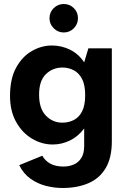

<svg xmlns="http://www.w3.org/2000/svg" viewBox="-20 -737 633 958"><path d="M292 201Q251 201 209.5 190.5Q168 180 132.5 155Q97 130 76 87L191 40Q204 64 230 79Q256 94 297 94Q323 94 346.5 84.5Q370 75 385 52.5Q400 30 400 -9V-96Q370 -56 329 -36Q288 -16 243 -16Q189 -16 140 -45Q91 -74 60.5 -128.5Q30 -183 30 -258Q30 -344 60.5 -399.5Q91 -455 139 -482.5Q187 -510 239 -510Q288 -510 330.5 -488.5Q373 -467 400 -426L421 -496H538V-32Q538 50 507.5 101.5Q477 153 421.5 177Q366 201 292 201ZM291 -125Q322 -125 348 -138Q374 -151 389.5 -181Q405 -211 405 -262Q405 -313 389.5 -343Q374 -373 348 -386.5Q322 -400 291 -400Q243 -400 209 -367Q175 -334 175 -265Q175 -195 209 -160Q243 -125 291 -125ZM298 -575Q269 -575 248 -596Q227 -617 227 -646Q227 -676 248 -696.5Q269 -717 298 -717Q328 -717 348.5 -696.5Q369 -676 369 -646Q369 -617 348.5 -596Q328 -575 298 -575Z"/></svg>

Font: Atkinson Hyperlegible Next
Style: Bold
Weight: 700
Designer: Elliott Scott, Megan Eiswerth, Linus Boman, Theodore Petrosky, Letters from Sweden
Foundry: Applied Design Works, Letters from Sweden
Version: Version 2.001